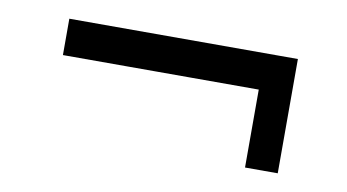

<svg xmlns="http://www.w3.org/2000/svg" viewBox="-38 -457 658 364"><g transform="rotate(10 291.0 -275.0)"><path d="M448 -165V-360H511V-165ZM71 -385H511V-315H71Z"/></g></svg>

Font: Pathway Extreme 28pt Medium
Style: Regular
Weight: 500
Designer: Eduardo Rodriguez Tunni
Foundry: Eduardo Rodriguez Tunni
Version: Version 1.001;gftools[0.9.26]